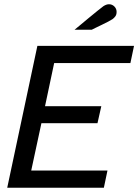

<svg xmlns="http://www.w3.org/2000/svg" viewBox="-20 -884 651 904"><path d="M14 0 156 -668H611L594 -587H235L192 -384H457L439 -304H175L127 -81H486L469 0ZM331 -744Q335 -747 353.5 -762.5Q372 -778 395.5 -797.5Q419 -817 439.5 -833.5Q460 -850 467 -855Q481 -864 493 -864Q508 -864 518.5 -853.5Q529 -843 529 -828Q529 -815 523 -807Q517 -799 510 -794Q504 -790 490 -782.5Q476 -775 459 -767Q442 -759 429 -752.5Q416 -746 412 -744Z"/></svg>

Font: Atkinson Hyperlegible
Style: Italic
Weight: 400
Italic angle: -12°
Designer: Elliott Scott, Megan Eiswerth, Linus Boman, Theodore Petrosky
Foundry: Braille Institute
Version: Version 1.006; ttfautohint (v1.8.3)